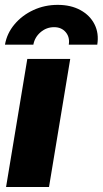

<svg xmlns="http://www.w3.org/2000/svg" viewBox="-21 -753 414 773"><path d="M3.4 0 88.9 -515.6H261.7L176.3 0ZM-1 -573.2Q6.8 -618.7 37.4 -655Q67.9 -691.4 113.3 -712.4Q158.7 -733.4 211.4 -733.4Q264.2 -733.4 302.7 -712.4Q341.3 -691.4 359.6 -655Q377.9 -618.7 370.6 -573.2H255.9Q260.7 -603 243.7 -623.3Q226.6 -643.6 196.8 -643.6Q166 -643.6 142.3 -623.3Q118.7 -603 113.3 -573.2Z"/></svg>

Font: Inter Display Extra Bold
Style: Italic
Weight: 800
Italic angle: -9.39999°
Designer: Rasmus Andersson
Foundry: rsms
Version: Version 4.000;git-4fc901f